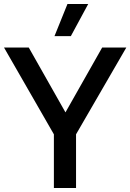

<svg xmlns="http://www.w3.org/2000/svg" viewBox="-23 -942 653 962"><path d="M315 -922H419L332 -761H250ZM247 0V-269L-3 -704H121L305 -379L489 -704H610L358 -269V0Z"/></svg>

Font: Prodigy Sans Medium
Style: Regular
Weight: 500
Designer: Wei Huang
Foundry: Wei Huang
Version: Version 1.003; ttfautohint (v1.8.3)